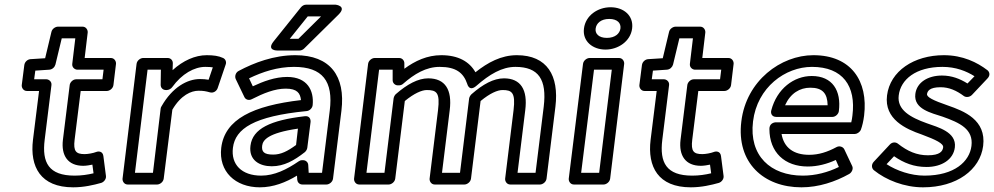

<svg xmlns="http://www.w3.org/2000/svg" viewBox="-20 -764 4251 821"><path d="M171 -166 200 -400C202 -415 189 -425 178 -425H126L131 -462L191 -466C204 -467 214 -477 217 -488L244 -600H302L289 -491C287 -476 300 -466 311 -466H423L418 -425H306C291 -425 279 -411 278 -400L249 -166C241 -99 270 -55 336 -55C349 -55 365 -58 375 -60L380 -23C355 -17 328 -13 299 -13C188 -13 159 -69 171 -166ZM121 -166C107 -51 153 37 293 37C339 37 381 27 413 18C425 14 435 1 433 -12L422 -97C419 -118 401 -118 391 -114C378 -109 356 -105 342 -105C305 -105 293 -117 299 -166L325 -375H437C448 -375 463 -385 465 -400L476 -491C477 -502 469 -516 454 -516H342L355 -625C356 -636 348 -650 333 -650H228C217 -650 203 -641 200 -628L173 -515L110 -511C98 -510 86 -500 84 -486L73 -400C72 -389 80 -375 95 -375H147Z M557 -25 611 -466H668L667 -401C667 -388 677 -379 689 -379H693C702 -379 712 -385 716 -391C758 -449 811 -478 858 -478C872 -478 883 -477 890 -476L872 -423C859 -425 849 -426 835 -426C781 -426 717 -391 671 -310C669 -307 667 -303 667 -300L634 -25ZM504 0C503 11 511 25 526 25H652C663 25 678 15 680 0L717 -295C754 -358 798 -376 829 -376C850 -376 860 -374 878 -369C893 -365 907 -375 911 -388L945 -488C949 -498 945 -511 934 -516C915 -525 893 -528 864 -528C814 -528 763 -505 718 -464L719 -494C719 -506 710 -516 697 -516H592C581 -516 566 -506 564 -491Z M976 -132C986 -214 1066 -267 1291 -289C1304 -290 1316 -302 1317 -315C1323 -376 1295 -435 1208 -435C1156 -435 1106 -416 1061 -395L1045 -429C1103 -457 1167 -478 1237 -478C1359 -478 1406 -417 1390 -291L1357 -25H1300L1298 -59C1297 -71 1287 -79 1276 -79H1272C1266 -79 1261 -77 1257 -74C1206 -39 1153 -13 1097 -13C1013 -13 967 -61 976 -132ZM926 -132C914 -31 986 37 1091 37C1149 37 1202 16 1250 -13L1251 5C1252 15 1260 25 1273 25H1376C1387 25 1402 15 1404 0L1440 -291C1458 -439 1392 -528 1243 -528C1151 -528 1067 -496 1001 -461C987 -454 983 -437 988 -426L1025 -349C1030 -338 1044 -333 1057 -340C1106 -365 1155 -385 1202 -385C1251 -385 1264 -365 1267 -336C1062 -312 941 -255 926 -132ZM1051 -141C1043 -79 1090 -53 1142 -53C1195 -53 1238 -78 1283 -113C1289 -118 1293 -125 1294 -132L1308 -242C1309 -252 1305 -270 1283 -267C1137 -250 1060 -214 1051 -141ZM1101 -141C1104 -165 1125 -195 1254 -214L1246 -144C1209 -117 1181 -103 1148 -103C1109 -103 1098 -115 1101 -141ZM1353 -694 1256 -598H1219L1296 -694ZM1428 -702C1465 -739 1415 -744 1415 -744H1289C1281 -744 1273 -740 1267 -733L1150 -587C1118 -547 1166 -548 1166 -548H1261C1267 -548 1275 -551 1280 -556Z M1547 -25 1601 -466H1659V-421C1659 -408 1670 -399 1681 -399H1686C1693 -399 1700 -402 1704 -406C1752 -448 1802 -478 1860 -478C1931 -478 1962 -452 1978 -405C1978 -405 1986 -370 2017 -397C2073 -446 2126 -478 2184 -478C2283 -478 2319 -424 2305 -308L2270 -25H2193L2226 -293C2237 -380 2207 -429 2135 -429C2091 -429 2045 -404 1996 -361C1991 -356 1987 -349 1986 -343L1947 -25H1870L1903 -293C1914 -380 1884 -429 1811 -429C1768 -429 1721 -404 1672 -361C1667 -356 1664 -349 1663 -343L1624 -25ZM1494 0C1493 11 1501 25 1516 25H1642C1653 25 1668 15 1670 0L1711 -332C1751 -365 1784 -379 1805 -379C1847 -379 1862 -368 1853 -293L1817 0C1816 11 1824 25 1839 25H1966C1977 25 1992 15 1994 0L2035 -332C2075 -365 2107 -379 2129 -379C2169 -379 2185 -368 2176 -293L2140 0C2139 11 2147 25 2162 25H2289C2300 25 2315 15 2317 0L2355 -308C2371 -440 2320 -528 2190 -528C2123 -528 2066 -497 2013 -455C1987 -501 1939 -528 1867 -528C1807 -528 1755 -504 1709 -470V-494C1709 -505 1700 -516 1687 -516H1582C1571 -516 1556 -506 1554 -491Z M2575 -602C2539 -602 2524 -621 2527 -642C2530 -664 2549 -683 2585 -683C2621 -683 2636 -664 2633 -642C2630 -621 2611 -602 2575 -602ZM2569 -552C2623 -552 2676 -587 2683 -642C2690 -698 2646 -733 2591 -733C2536 -733 2484 -698 2477 -642C2470 -587 2515 -552 2569 -552ZM2465 -25 2520 -466H2596L2542 -25ZM2412 0C2411 11 2419 25 2434 25H2561C2572 25 2587 15 2589 0L2649 -491C2650 -502 2642 -516 2627 -516H2501C2490 -516 2475 -506 2473 -491Z M2812 -166 2841 -400C2843 -415 2830 -425 2819 -425H2767L2772 -462L2832 -466C2845 -467 2855 -477 2858 -488L2885 -600H2943L2930 -491C2928 -476 2941 -466 2952 -466H3064L3059 -425H2947C2932 -425 2920 -411 2919 -400L2890 -166C2882 -99 2911 -55 2977 -55C2990 -55 3006 -58 3016 -60L3021 -23C2996 -17 2969 -13 2940 -13C2829 -13 2800 -69 2812 -166ZM2762 -166C2748 -51 2794 37 2934 37C2980 37 3022 27 3054 18C3066 14 3076 1 3074 -12L3063 -97C3060 -118 3042 -118 3032 -114C3019 -109 2997 -105 2983 -105C2946 -105 2934 -117 2940 -166L2966 -375H3078C3089 -375 3104 -385 3106 -400L3117 -491C3118 -502 3110 -516 3095 -516H2983L2996 -625C2997 -636 2989 -650 2974 -650H2869C2858 -650 2844 -641 2841 -628L2814 -515L2751 -511C2739 -510 2727 -500 2725 -486L2714 -400C2713 -389 2721 -375 2736 -375H2788Z M3200 -245C3218 -391 3338 -478 3452 -478C3584 -478 3641 -396 3625 -270C3624 -260 3622 -249 3620 -241H3298C3288 -241 3270 -235 3270 -213C3270 -112 3336 -52 3434 -52C3476 -52 3517 -63 3554 -80L3567 -50C3520 -27 3467 -13 3413 -13C3275 -13 3182 -98 3200 -245ZM3150 -245C3128 -68 3246 37 3407 37C3481 37 3552 13 3611 -20C3622 -26 3630 -42 3624 -54L3590 -126C3585 -136 3570 -142 3557 -135C3518 -114 3481 -102 3440 -102C3373 -102 3332 -133 3322 -191H3635C3644 -191 3656 -198 3661 -209C3667 -225 3672 -246 3675 -270C3693 -418 3619 -528 3458 -528C3319 -528 3171 -419 3150 -245ZM3300 -264H3539C3554 -264 3566 -278 3567 -289C3578 -376 3540 -439 3451 -439C3375 -439 3302 -385 3278 -292C3275 -282 3278 -264 3300 -264ZM3337 -314C3360 -365 3400 -389 3445 -389C3497 -389 3518 -365 3519 -314Z M3771 -62 3803 -96C3845 -67 3888 -50 3942 -50C4007 -50 4057 -82 4063 -134C4071 -200 3990 -220 3943 -237C3873 -262 3815 -294 3823 -356C3831 -424 3896 -478 4010 -478C4067 -478 4112 -460 4147 -438L4117 -407C4085 -427 4050 -441 4008 -441C3948 -441 3900 -412 3894 -362C3886 -297 3963 -281 4011 -265C4084 -239 4143 -212 4134 -140C4126 -74 4062 -13 3933 -13C3875 -13 3814 -34 3771 -62ZM3716 -72C3705 -60 3707 -44 3717 -36C3769 6 3847 37 3927 37C4071 37 4171 -38 4184 -140C4198 -252 4102 -289 4033 -313C3969 -335 3942 -349 3944 -362C3946 -374 3954 -391 4002 -391C4038 -391 4070 -377 4102 -353C4111 -347 4126 -348 4136 -358L4202 -428C4217 -443 4210 -458 4202 -464C4159 -497 4097 -528 4016 -528C3888 -528 3786 -460 3773 -356C3760 -254 3854 -212 3921 -189C3983 -166 4015 -150 4013 -134C4011 -118 4000 -100 3948 -100C3900 -100 3861 -117 3819 -150C3810 -157 3795 -157 3785 -146Z"/></svg>

Font: Falling Sky
Style: ExtOuObl
Weight: 400
Designer: Paul D. Hunt
Foundry: Adobe Systems Incorporated
Version: Version 1.02